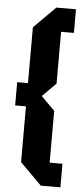

<svg xmlns="http://www.w3.org/2000/svg" viewBox="-60 -783 414 956"><g transform="rotate(5 147.0 -305.0)"><path d="M74 32V-247H20V-363H74V-642L182 -750H280V-632H216V-373L148 -305L216 -237V22H280V140H182Z"/></g></svg>

Font: Tektur Condensed SemiBold
Style: Regular
Weight: 600
Width: 3
Designer: Adam Jagosz
Foundry: Adam Jagosz
Version: Version 1.005;gftools[0.9.30]